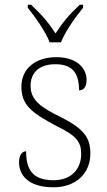

<svg xmlns="http://www.w3.org/2000/svg" viewBox="-20 -786 455 816"><path d="M191 -606H239C256 -651 302 -715 333 -753V-766H319C272 -722 246 -690 216 -644C186 -690 159 -722 112 -766H98V-753C129 -715 174 -651 191 -606ZM207 10C300 10 364 -46 364 -134C364 -199 339 -238 237 -289C154 -330 110 -360 110 -421C110 -474 143 -513 215 -513C280 -513 316 -484 316 -402C337 -402 348 -419 348 -447C348 -492 311 -543 220 -543C129 -543 71 -493 71 -418C71 -342 110 -308 223 -249C309 -207 325 -180 325 -131C325 -70 285 -20 208 -20C116 -20 91 -68 91 -143C75 -143 61 -129 61 -95C61 -45 97 10 207 10Z"/></svg>

Font: Noto Serif Devanagari ExtraLight
Style: Regular
Weight: 200
Designer: Universal Thirst, Indian Type Foundry and the Monotype Design Team
Foundry: Monotype Imaging Inc.
Version: Version 2.004